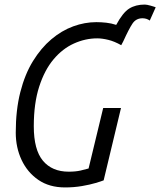

<svg xmlns="http://www.w3.org/2000/svg" viewBox="-20 -806 702 841"><path d="M265 15Q196 15 148 -18Q100 -51 74.5 -105.5Q49 -160 49 -225Q49 -324 69 -402.5Q89 -481 124.5 -538.5Q160 -596 205 -634Q250 -672 300.5 -690.5Q351 -709 402 -709Q423 -709 445.5 -706.5Q468 -704 489 -697Q518 -751 546 -768.5Q574 -786 614 -786Q623 -786 640.5 -781Q658 -776 662 -774L636 -716Q629 -721 621 -723.5Q613 -726 604 -726Q576 -726 560.5 -703Q545 -680 520 -625L511 -608Q481 -625 454 -631.5Q427 -638 406 -638Q354 -638 304 -615.5Q254 -593 214.5 -546Q175 -499 151.5 -426Q128 -353 128 -253Q128 -150 168 -102Q208 -54 281 -54Q311 -54 333 -59Q355 -64 368 -68L432 -333H510L434 -16Q424 -12 399 -4.5Q374 3 339 9Q304 15 265 15Z"/></svg>

Font: Ubuntu Sans Mono
Style: Italic
Weight: 400
Italic angle: -13.5°
Monospace: yes
Designer: Dalton Maag Ltd
Foundry: Dalton Maag Ltd
Version: Version 1.006